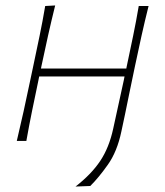

<svg xmlns="http://www.w3.org/2000/svg" viewBox="-20 -516 604 703"><path d="M41.5 0Q55 -56.5 66.5 -108.8Q78 -161 90.5 -221L101 -270.5Q114 -332 125 -385Q136 -438 145.5 -494L182 -496Q168 -439.5 156 -385.8Q144 -332 131 -270.5L130 -265H442.5L443.5 -270.5Q456.5 -332 467.5 -385Q478.5 -438 488 -494H524Q510 -438 498.2 -385Q486.5 -332 473.5 -270.5Q461.5 -213 453 -171.8Q444.5 -130.5 438 -98.5Q431.5 -66.5 424.5 -35Q409 39 374.8 87.2Q340.5 135.5 310.5 165L256.5 167Q314.5 122 347 73.2Q379.5 24.5 394.5 -45L433 -221L436 -236H123.5L120.5 -221Q108 -161 97.2 -108.8Q86.5 -56.5 76.5 0Z"/></svg>

Font: Commissioner Flair Thin
Style: Italic
Weight: 100
Italic angle: -12°
Designer: Kostas Bartsokas
Foundry: Kostas Bartsokas
Version: Version 1.000; ttfautohint (v1.8.3)